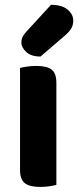

<svg xmlns="http://www.w3.org/2000/svg" viewBox="-20 -756 319 784"><path d="M61.8 -277.6H210.2V-1Q200.8 1.5 182.9 4.4Q164.9 7.3 144 7.3Q101.5 7.3 81.6 -7.9Q61.8 -23.1 61.8 -62.2ZM210.2 -230.4H61.8V-478.5Q71.3 -481.2 89.3 -484Q107.3 -486.8 128.2 -486.8Q171.4 -486.8 190.8 -471.9Q210.2 -457.1 210.2 -417.1ZM88.2 -627.4 188.3 -736.4Q233.1 -736.2 256.1 -716.7Q279.1 -697.2 279.1 -672.6Q279.1 -652 270 -638Q261 -624.1 239.4 -605.8L145.4 -525.1Q107.4 -525.1 87.3 -543.6Q67.2 -562.1 67.2 -583.4Q67.2 -594.7 71.8 -604.6Q76.4 -614.6 88.2 -627.4Z"/></svg>

Font: Baloo Bhaijaan 2
Style: Regular
Weight: 400
Designer: Sanskriti Dholi, Noopur Datye and Ek Type
Foundry: Ek Type
Version: Version 1.701